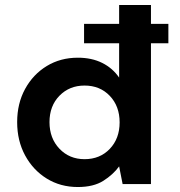

<svg xmlns="http://www.w3.org/2000/svg" viewBox="-20 -740 723 772"><path d="M293 12Q223 12 168 -22Q113 -56 81 -115Q49 -174 49 -249Q49 -324 81 -382.5Q113 -441 168 -474.5Q223 -508 293 -508Q349 -508 391 -487Q433 -466 459 -428V-566H318V-644H459V-720H587V-644H657V-566H587V0H473L459 -71Q435 -38 395.5 -13Q356 12 293 12ZM320 -100Q382 -100 421.5 -141.5Q461 -183 461 -248Q461 -313 421.5 -354.5Q382 -396 320 -396Q259 -396 219 -355Q179 -314 179 -249Q179 -184 219 -142Q259 -100 320 -100Z"/></svg>

Font: DeepMind Sans
Style: Bold
Weight: 700
Designer: Jonny Pinhorn / Modifications: Colophon Foundry
Foundry: Colophon Foundry
Version: Version 1.002; ttfautohint (v1.8.2)